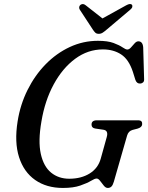

<svg xmlns="http://www.w3.org/2000/svg" viewBox="-20 -915 732 948"><path d="M463.5 -713.5Q511.5 -713.5 540.5 -702.8Q569.5 -692 585 -681.2Q600.5 -670.5 608.5 -670.5Q617.5 -670.5 626.5 -680.5Q635.5 -690.5 644.5 -700.8Q653.5 -711 663 -711Q684.5 -711 687 -681.5L691.5 -526Q692.5 -514 686.8 -508.5Q681 -503 673 -502.5Q655.5 -501 648.5 -520.5L636 -560.5Q616 -621.5 578.2 -646.2Q540.5 -671 488 -671Q414 -671 351.5 -625Q289 -579 245.2 -498.5Q201.5 -418 184.5 -315Q167.5 -217.5 181.5 -155Q195.5 -92.5 232.5 -62.5Q269.5 -32.5 322 -32.5Q381 -32.5 422.8 -58.5Q464.5 -84.5 477.5 -132L507 -238Q516.5 -271 490 -274.5L449.5 -280.5Q432 -283.5 432 -300Q432 -321 458.5 -321H660Q673.5 -321 678 -316Q682.5 -311 682 -302Q681.5 -286.5 659.5 -280L634.5 -273.5Q614 -268 607.5 -245.5L542 -17.5Q537 -0.5 530 6.2Q523 13 512 13Q501.5 13 492.2 1.2Q483 -10.5 474.2 -22Q465.5 -33.5 457 -33.5Q448 -33.5 429 -22Q410 -10.5 376.2 1.2Q342.5 13 290.5 13Q210 13 153.8 -26.2Q97.5 -65.5 74 -139.2Q50.5 -213 67 -316Q80 -398.5 116 -470.8Q152 -543 205.2 -597.5Q258.5 -652 324.5 -682.8Q390.5 -713.5 463.5 -713.5ZM507.5 -769.5Q496 -759.5 487.2 -753.8Q478.5 -748 467.5 -748Q456.5 -748 450.5 -753.8Q444.5 -759.5 438 -769.5L373.5 -868Q369.5 -875 371.2 -881.5Q373 -888 378 -891.5Q390 -899.5 403 -889L486 -824L603.5 -889Q623.5 -900 631.5 -891.5Q634.5 -888 633.2 -881.2Q632 -874.5 623.5 -867.5Z"/></svg>

Font: Fraunces 72pt Soft
Style: Italic
Weight: 400
Italic angle: -16°
Version: Version 1.000;[b76b70a41]